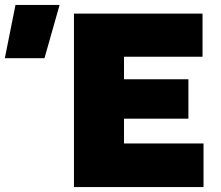

<svg xmlns="http://www.w3.org/2000/svg" viewBox="-222 -755 892 775"><path d="M76.5 0V-700H595.5V-526H278.5V-435H538.5V-276H278.5V-176H599.5V0ZM-202.5 -520 -159.5 -735H18.5L-42.5 -520Z"/></svg>

Font: Geologica Black
Style: Regular
Weight: 900
Designer: Sindre Bremnes, Frode Helland
Foundry: Monokrom Skriftforlag AS
Version: Version 1.010;gftools[0.9.28]